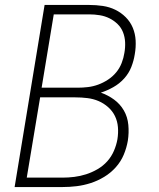

<svg xmlns="http://www.w3.org/2000/svg" viewBox="-20 -755 640 775"><path d="M39 0 160 -735H340Q368 -735 395 -731Q422 -727 445.5 -715.5Q469 -704 487.5 -685.5Q506 -667 516 -643Q526 -619 527.5 -591.5Q529 -564 524 -536Q520 -510 510 -484.5Q500 -459 481 -438Q462 -417 437 -403Q412 -389 387 -381Q416 -371 440.5 -353Q465 -335 480 -309Q495 -283 498 -251Q501 -219 496 -187Q491 -158 479.5 -130.5Q468 -103 447.5 -80Q427 -57 400.5 -41Q374 -25 346 -16Q318 -7 289.5 -3.5Q261 0 232 0ZM148 -401H293Q314 -401 335 -403.5Q356 -406 376.5 -413.5Q397 -421 416 -433.5Q435 -446 449 -463Q463 -480 471 -500.5Q479 -521 482 -541Q486 -563 485 -584.5Q484 -606 476.5 -625Q469 -644 454.5 -658Q440 -672 422 -681Q404 -690 383 -693.5Q362 -697 340 -697H197ZM88 -38H232Q256 -38 280 -41Q304 -44 327.5 -51.5Q351 -59 373.5 -72Q396 -85 413 -104Q430 -123 440 -146.5Q450 -170 454 -193Q458 -218 456 -242Q454 -266 444 -286.5Q434 -307 416.5 -322.5Q399 -338 378 -347Q357 -356 333 -359Q309 -362 284 -362H142Z"/></svg>

Font: Iosevka XLt Ex Obl
Style: Regular
Weight: 200
Width: 7
Italic angle: -9°
Monospace: yes
Designer: Belleve Invis
Foundry: Belleve Invis
Version: Version 32.5.0; ttfautohint (v1.8.4)